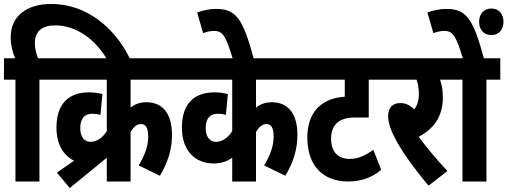

<svg xmlns="http://www.w3.org/2000/svg" viewBox="-20 -916 2561 969"><path d="M179 -514H249V-622H172C163 -644 156 -670 156 -700C156 -757 192 -788 258 -788C365 -788 461 -718 521 -615H638C560 -779 414 -896 239 -896C112 -896 34 -833 34 -728C34 -687 44 -652 56 -622H0V-514H58V0H179Z M267 -45 332 33 513 -115C515 -117 517 -118 519 -120V0H639V-249C651 -272 670 -290 691 -290C716 -290 728 -271 728 -226C728 -176 709 -130 680 -81L787 -29C830 -100 848 -167 848 -235C848 -339 804 -400 719 -400C686 -400 660 -390 639 -373V-514H882V-622H237V-514H519V-254C500 -224 472 -201 438 -200C407 -200 385 -224 385 -269C385 -318 407 -342 446 -342C460 -342 475 -340 487 -336L497 -441C476 -447 453 -450 429 -450C326 -450 265 -391 265 -273C265 -187 300 -131 354 -105Z M1515 -514V-622H870V-514H1152V-254C1133 -224 1105 -201 1071 -200C1040 -200 1018 -224 1018 -269C1018 -318 1040 -342 1079 -342C1093 -342 1108 -340 1120 -336L1130 -441C1109 -447 1086 -450 1062 -450C959 -450 898 -391 898 -273C898 -153 967 -91 1058 -91C1095 -91 1126 -101 1152 -120V0H1272V-249C1284 -272 1303 -290 1324 -290C1349 -290 1361 -271 1361 -226C1361 -176 1342 -130 1313 -81L1420 -29C1463 -100 1481 -167 1481 -235C1481 -339 1437 -400 1352 -400C1319 -400 1293 -390 1272 -373V-514Z M1156 -615H1262C1206 -824 1171 -871 1070 -871C1039 -871 1003 -864 975 -853L1005 -749C1024 -756 1044 -760 1061 -760C1107 -760 1122 -727 1156 -615Z M1928 -514V-622H1503V-514H1720V-428C1599 -420 1531 -347 1531 -222C1531 -74 1615 0 1738 0C1807 0 1861 -23 1904 -59L1864 -160C1823 -130 1786 -114 1745 -114C1688 -114 1651 -147 1651 -216C1651 -285 1690 -323 1770 -323H1841V-514Z M2238 -53C2183 -112 2135 -169 2093 -226C2167 -264 2215 -327 2215 -422C2215 -456 2211 -486 2201 -514H2268V-622H1914V-514H2082C2090 -493 2094 -469 2094 -443C2094 -409 2086 -384 2071 -364C2049 -385 2027 -396 2000 -396C1962 -396 1939 -373 1939 -331C1939 -295 1953 -256 1979 -208C2011 -149 2068 -68 2143 21Z M2435 -514H2505V-622H2256V-514H2314V0H2435Z M2398 -806C2398 -767 2421 -739 2460 -739C2498 -739 2521 -767 2521 -806C2521 -845 2498 -873 2460 -873C2421 -873 2398 -845 2398 -806ZM2318 -615H2424C2368 -824 2333 -871 2232 -871C2201 -871 2165 -864 2137 -853L2167 -749C2186 -756 2206 -760 2223 -760C2269 -760 2284 -727 2318 -615Z"/></svg>

Font: Noto Sans Devanagari ExtraCondensed
Style: Bold
Weight: 700
Width: 2
Designer: Jelle Bosma - Monotype Design Team
Foundry: Monotype Imaging Inc.
Version: Version 2.004